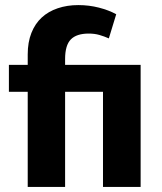

<svg xmlns="http://www.w3.org/2000/svg" viewBox="-20 -735 637 755"><path d="M385 0V-374H236V0H89V-374H15V-480H89V-521Q89 -569 103.5 -605.5Q118 -642 144 -666Q170 -690 207 -702.5Q244 -715 288 -715Q330 -715 369 -705Q408 -695 437 -679L408 -584Q390 -592 371 -597.5Q352 -603 329 -603Q281 -603 258.5 -580Q236 -557 236 -503V-480H533V0Z"/></svg>

Font: Mukta Malar ExtraBold
Style: Regular
Weight: 800
Designer: Aadarsh Rajan, Girish Dalvi, Yashodeep Gholap
Foundry: Ek Type
Version: Version 2.538;PS 1.000;hotconv 16.6.51;makeotf.lib2.5.65220;